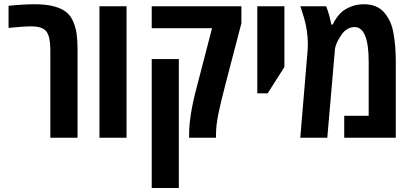

<svg xmlns="http://www.w3.org/2000/svg" viewBox="-20 -660 1966 920"><path d="M21 -632.3Q93.3 -639.6 146.5 -639.6Q199.7 -639.6 236.3 -630.1Q272.9 -620.6 295.2 -603.8Q317.4 -586.9 330.1 -558.3Q342.8 -529.8 347.2 -498Q351.6 -466.3 351.6 -420.4V0H221.2V-420.9Q221.2 -482.9 202.9 -508.3Q184.6 -533.7 128.9 -533.7Q94.2 -533.7 21 -526.4Z M586.4 0H456.5V-629.9H586.4Z M1015.1 -16.6V0H886.2V-16.6Q886.2 -107.4 923.8 -246.6L996.1 -524.9H707V-629.9H1136.7V-548.8L1059.1 -251.5Q1036.6 -165 1025.9 -111.8Q1015.1 -58.6 1015.1 -16.6ZM836.9 240.7H707V-377H836.9Z M1212.9 -212.9V-629.9H1342.8V-338.9L1262.7 -212.9Z M1865.7 -499Q1876.5 -438 1876.5 -365.2V0H1629.4V-105H1746.6V-364.3Q1746.6 -530.3 1678.7 -530.3Q1659.7 -530.3 1643.1 -519.8Q1626.5 -509.3 1616.7 -494.1Q1594.7 -461.9 1588.4 -439.5L1585.4 -428.7L1548.3 0H1418.9L1453.1 -408.7Q1455.1 -428.7 1455.1 -449.2Q1455.1 -510.7 1437 -574.2L1419.4 -629.9H1543Q1550.3 -611.3 1557.6 -585.9L1567.9 -542.5H1574.7Q1580.1 -556.6 1593 -575Q1606 -593.3 1621.3 -606Q1636.7 -618.7 1664.1 -629.2Q1691.4 -639.6 1723.4 -639.6Q1755.4 -639.6 1780.3 -629.4Q1805.2 -619.1 1821.5 -599.6Q1837.9 -580.1 1849.1 -555.9Q1860.4 -531.7 1865.7 -499Z"/></svg>

Font: Open Sans Hebrew Condensed
Style: Bold
Weight: 700
Width: 3
Foundry: Ascender Corporation, Yanek Iontef
Version: Version 2.001;PS 002.001;hotconv 1.0.70;makeotf.lib2.5.58329